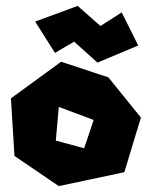

<svg xmlns="http://www.w3.org/2000/svg" viewBox="-20 -630 512 650"><path d="M99 -557 243 -610 320 -542 392 -588 448 -476 310 -418 231 -489 166 -451ZM265 -128 169 -154 179 -268 297 -224ZM17 -297 29 -102 179 0 401 -47 457 -232 347 -368 187 -421Z"/></svg>

Font: Super Mario
Style: Regular
Weight: 400
Version: Version 1.0